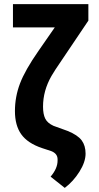

<svg xmlns="http://www.w3.org/2000/svg" viewBox="-20 -731 485 941"><path d="M413.1 -710.9V-629.9L252 -390.6L232.4 -358.9Q190.9 -286.6 190.9 -208.5Q190.9 -171.4 201.7 -149.7Q212.4 -127.9 242.2 -114.3L311 -89.4Q360.8 -69.3 380.4 -43Q399.4 -17.1 399.4 22Q399.4 62.5 369.4 110.4Q339.4 158.2 297.4 189.9L228 134.8Q262.2 94.7 262.2 56.2Q262.2 54.7 262.2 53.2Q262.2 51.8 262.2 49.8Q262.2 21.5 230.5 9.3L185.5 -5.4Q115.2 -29.3 84.2 -72.8Q53.2 -116.2 53.2 -186.5Q53.2 -256.3 77.9 -321.5Q102.5 -386.7 168.5 -481.4L248.5 -596.7H43.5V-710.9Z"/></svg>

Font: MAUL Condensed Bold
Style: Condensed Bold
Weight: 700
Designer: MAUL
Version: Version 1.0; 2020; ttfautohint (v1.8.3)